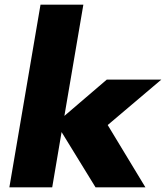

<svg xmlns="http://www.w3.org/2000/svg" viewBox="-20 -800 709 820"><path d="M436 -460 255 -305 336 -780H153L20 0H203L243 -236L388 0H601L440 -266L669 -460Z"/></svg>

Font: Jost* Black
Style: Italic
Weight: 900
Italic angle: -10°
Version: Version 3.7